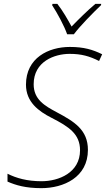

<svg xmlns="http://www.w3.org/2000/svg" viewBox="-20 -968 551 998"><path d="M329 -790H364C396 -833 464 -902 505 -941L506 -948H476C435 -914 388 -867 352 -830C332 -867 305 -914 278 -948H253L251 -941C278 -900 314 -833 329 -790ZM195 10C310 10 437 -46 437 -189C437 -293 366 -336 276 -384C212 -418 155 -451 155 -530C155 -649 264 -688 342 -688C403 -688 445 -676 495 -651L511 -686C462 -710 416 -724 343 -724C232 -724 115 -667 115 -528C115 -438 180 -390 249 -355C339 -309 396 -271 396 -187C396 -70 285 -26 196 -26C121 -26 65 -42 19 -65V-24C63 -5 113 10 195 10Z"/></svg>

Font: Noto Sans ExtraLight
Style: Italic
Weight: 200
Italic angle: -12°
Designer: Monotype Design Team
Foundry: Monotype Imaging Inc.
Version: Version 2.013